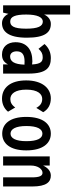

<svg xmlns="http://www.w3.org/2000/svg" viewBox="578 -1286 719 1915"><g transform="rotate(90 937.5 -328.5)"><path d="M211 11C290 11 356 -47 356 -237C356 -417 303 -476 219 -476C183 -477 144 -454 125 -409V-668H33V0H106L118 -53C138 -10 173 11 211 11ZM194 -71C147 -71 125 -119 125 -231C125 -343 153 -396 195 -396C241 -396 266 -350 266 -229C266 -99 236 -71 194 -71Z M523 11C565 11 598 -2 622 -48V0H714V-255C714 -433 654 -476 559 -476C502 -476 455 -454 419 -413L467 -353C494 -384 518 -395 551 -395C595 -395 618 -376 623 -289C612 -291 601 -292 592 -292C472 -292 401 -233 401 -123C401 -46 446 11 523 11ZM492 -135C492 -187 521 -214 593 -214C602 -214 613 -214 625 -213C621 -112 594 -70 543 -70C513 -70 492 -94 492 -135Z M964 11C1013 11 1061 -8 1094 -49L1052 -121C1028 -86 1000 -72 968 -72C916 -72 874 -120 874 -231C874 -348 919 -390 966 -390C1006 -390 1033 -373 1056 -331L1099 -400C1072 -448 1025 -476 961 -476C861 -476 782 -391 782 -230C782 -74 854 11 964 11Z M1313 9C1409 9 1480 -67 1480 -231C1480 -397 1409 -476 1313 -476C1216 -476 1146 -397 1146 -231C1146 -67 1216 9 1313 9ZM1313 -74C1266 -74 1237 -128 1237 -232C1237 -341 1267 -392 1313 -392C1360 -392 1388 -341 1388 -232C1388 -128 1360 -74 1313 -74Z M1540 0H1631V-275C1631 -350 1668 -393 1704 -393C1733 -393 1749 -365 1749 -288V0H1840V-290C1840 -434 1794 -476 1731 -476C1687 -476 1654 -446 1631 -399V-465H1540Z"/></g></svg>

Font: Inconsolata Condensed
Style: Bold
Weight: 700
Width: 3
Monospace: yes
Designer: Raph Levien, Cyreal, Brenton Simpson
Foundry: Raph Levien, Cyreal, Google
Version: Version 3.100